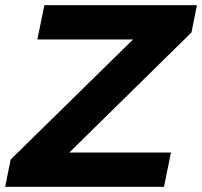

<svg xmlns="http://www.w3.org/2000/svg" viewBox="-37 -720 779 740"><path d="M-17 0 4 -105 536 -627 550 -568H107L134 -700H722L701 -595L170 -73L156 -132H622L595 0Z"/></svg>

Font: MOST Montserrat
Style: Bold Italic
Weight: 700
Italic angle: -11.3°
Designer: Julieta Ulanovsky
Foundry: Julieta Ulanovsky
Version: Version 8.000;March 11, 2024;FontCreator 15.0.0.2926 64-bit